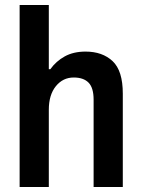

<svg xmlns="http://www.w3.org/2000/svg" viewBox="-20 -743 562 763"><path d="M58 0V-723H174V-468H180Q203 -500 237.5 -519Q272 -538 320 -538Q387 -538 427.5 -500Q468 -462 468 -371V0H352V-347Q352 -394 332 -414.5Q312 -435 273 -435Q230 -435 202 -400.5Q174 -366 174 -307V0Z"/></svg>

Font: Archivo SemiCondensed SemiBold
Style: Regular
Weight: 600
Width: 4
Designer: Hector Gatti
Foundry: Omnibus-Type
Version: Version 2.001; ttfautohint (v1.8.3)